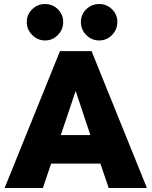

<svg xmlns="http://www.w3.org/2000/svg" viewBox="-20 -934 753 954"><path d="M3 0 278 -680H435L710 0H520L479 -121H234L193 0ZM282 -263H429L356 -482ZM473 -733Q435 -733 408.5 -760Q382 -787 382 -825Q382 -862 408.5 -888Q435 -914 473 -914Q510 -914 536.5 -888Q563 -862 563 -825Q563 -787 536.5 -760Q510 -733 473 -733ZM204 -733Q167 -733 140 -760Q113 -787 113 -825Q113 -862 140 -888Q167 -914 204 -914Q241 -914 267.5 -888Q294 -862 294 -825Q294 -787 267.5 -760Q241 -733 204 -733Z"/></svg>

Font: Teachers ExtraBold
Style: Regular
Weight: 800
Designer: Alfredo Marco Pradil, Chank Diesel
Version: Version 1.001